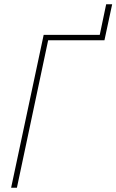

<svg xmlns="http://www.w3.org/2000/svg" viewBox="-20 -877 544 897"><path d="M32 0 184 -714H446L476 -857H504L468 -689H205L59 0Z"/></svg>

Font: Noto Sans SemiCondensed Thin
Style: Italic
Weight: 100
Width: 4
Italic angle: -12°
Designer: Monotype Design Team
Foundry: Monotype Imaging Inc.
Version: Version 2.013; ttfautohint (v1.8.4.7-5d5b)